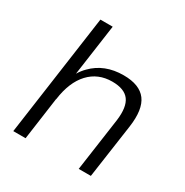

<svg xmlns="http://www.w3.org/2000/svg" viewBox="-170 -877 977 1014"><g transform="rotate(30 319.0 -370.0)"><path d="M494 -324Q505 -409 475.5 -448.5Q446 -488 372 -488Q286 -488 231 -429Q176 -370 161 -260L160 -258L124 0H49L153 -740H228L184 -428Q199 -453 219 -473Q291 -547 407 -547Q505 -547 545 -493.5Q585 -440 569 -328L522 0H448Z"/></g></svg>

Font: Pathway Extreme 8pt Thin 12pt Light
Style: Italic
Weight: 300
Italic angle: -8°
Version: Version 1.001;gftools[0.9.26]